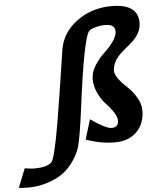

<svg xmlns="http://www.w3.org/2000/svg" viewBox="-274 -824 908 1112"><g transform="rotate(-5 180.0 -267.5)"><path d="M416 -770Q570 -770 570 -660Q570 -599 510 -547Q484 -525 458 -503Q398 -451 398 -394Q398 -358 470 -291Q497 -266 519.5 -228.5Q542 -191 542 -153Q542 -76 495 -29Q448 18 367 18Q286 18 200 -13L235 -128Q322 -67 356 -67Q396 -67 396 -107Q396 -144 334 -210Q310 -235 290.5 -275.5Q271 -316 271 -357Q271 -398 295.5 -436.5Q320 -475 349 -502Q427 -575 427 -622Q427 -645 412.5 -654.5Q398 -664 369 -664Q340 -664 310.5 -655.5Q281 -647 273 -635Q240 -588 191 -208Q167 -22 151.5 27.5Q136 77 100 122.5Q64 168 20 191Q-64 235 -155 235Q-184 235 -210 232L-166 122Q-130 128 -109 128Q-41 128 -11 103Q10 84 46 -128Q71 -277 111 -543Q127 -642 214 -706Q301 -770 416 -770Z"/></g></svg>

Font: Andada
Style: Bold Italic
Weight: 700
Italic angle: -8.29999°
Designer: Carolina Giovagnoli
Foundry: Carolina Giovagnoli
Version: Version 1.003